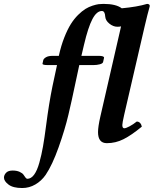

<svg xmlns="http://www.w3.org/2000/svg" viewBox="-113 -718 781 976"><path d="M176.8 -387.2H128.9Q103 -387.2 103 -394Q106 -407.2 106.9 -412.1Q108.9 -419.9 120.8 -427Q132.8 -434.1 154.8 -434.1H186Q197.3 -485.4 213.6 -526.9Q230 -568.4 246.8 -595.2Q263.7 -622.1 283.9 -642.1Q304.2 -662.1 321.3 -672.6Q338.4 -683.1 357.4 -689.2Q376.5 -695.3 388.4 -696.8Q400.4 -698.2 413.1 -698.2Q476.6 -698.2 505.9 -675.8Q584.5 -683.1 634.8 -698.2Q641.6 -698.2 645.5 -694.8Q649.4 -691.4 647.9 -685.1Q637.2 -647.9 622.1 -583L518.1 -133.8Q508.8 -92.8 508.8 -82.5Q508.8 -65.9 519 -65.9Q526.9 -65.9 545.7 -75.9Q564.5 -85.9 582 -100.1Q592.3 -100.1 599.1 -92.8Q606 -85.4 607.9 -74.2Q554.7 -30.3 514.6 -10.3Q474.6 9.8 430.2 9.8Q385.3 9.8 385.3 -46.4Q385.3 -73.7 397 -125L497.6 -563Q502 -580.1 502.4 -584Q495.1 -582 483.9 -582Q462.4 -582 442.9 -597.9Q423.3 -613.8 421.9 -633.8Q420.4 -662.1 404.8 -662.1Q378.4 -662.1 356.7 -620.8Q335 -579.6 314 -490.2L300.8 -434.1H388.2Q416 -434.1 416 -424.8L411.1 -402.8Q409.2 -395 394 -391.1Q378.9 -387.2 362.8 -387.2H290Q288.1 -380.4 270 -293.9Q252 -207.5 234.6 -134Q217.3 -60.5 185.1 30.3Q152.8 121.1 119.1 170.9Q97.7 201.7 66.7 219.7Q35.6 237.8 0 237.8Q-46.9 237.8 -69.8 220.2Q-92.8 202.6 -92.8 185.1Q-92.8 171.4 -82 160.2Q-71.3 148.9 -48.8 148.9Q-27.8 148.9 -13.4 155.5Q1 162.1 6.3 169.9L16.6 184.6Q21.5 190.9 25.9 190.9Q44.9 190.9 60.3 170.2Q75.7 149.4 86.9 109.4Q98.1 69.3 105.7 25.9Q113.3 -17.6 121.1 -78.1Q135.7 -191.9 153.8 -279.8Z"/></svg>

Font: Linux Libertine G
Style: Semibold Italic
Weight: 600
Italic angle: -11.5°
Designer: Philipp H. Poll
Foundry: Philipp H. Poll
Version: Version 5.1.1